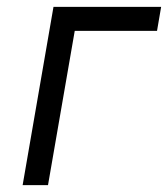

<svg xmlns="http://www.w3.org/2000/svg" viewBox="-20 -540 490 560"><path d="M46 0H120L198 -450H438L450 -520H136Z"/></svg>

Font: Fixel Display
Style: Italic
Weight: 400
Italic angle: -10°
Designer: AlfaBravo + MacPaw
Foundry: Kyrylo Tkachov, Marchela Mozhyna, Serhii Makarenko, Maria Weinstein, Zakhar Kryvoshyya
Version: Version 1.210;Glyphs 3.2 (3217)